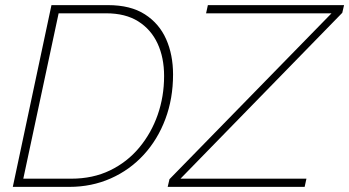

<svg xmlns="http://www.w3.org/2000/svg" viewBox="-20 -730 1364 750"><path d="M181 -710H402Q490 -710 546 -674Q602 -638 629 -577Q656 -516 656 -439Q656 -345 626 -265Q596 -185 541.5 -125.5Q487 -66 412.5 -33Q338 0 251 0H30ZM258 -32Q343 -32 410 -64.5Q477 -97 524 -153.5Q571 -210 596 -281.5Q621 -353 621 -433Q621 -505 595.5 -560Q570 -615 520 -646.5Q470 -678 395 -678H209L71 -32ZM642 -30 1275 -678H785L792 -710H1324L1317 -680L685 -32H1177L1170 0H635Z"/></svg>

Font: Raleway Thin ExtraLight
Style: Italic
Weight: 250
Italic angle: -12°
Version: Version 4.026